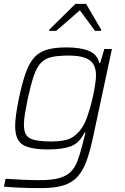

<svg xmlns="http://www.w3.org/2000/svg" viewBox="-25 -762 642 988"><path d="M188 206Q138 206 83 204Q28 202 -5 198L4 158Q45 161 93 163Q141 165 179 165Q240 165 277.5 155Q315 145 337.5 123.5Q360 102 373 68Q386 34 398 -13Q402 -29 407 -48.5Q412 -68 415 -80H410Q383 -25 339 -9Q295 7 223 7Q131 7 92 -17.5Q53 -42 53 -113Q53 -139 58 -174.5Q63 -210 72 -255Q89 -335 107 -386Q125 -437 151 -466Q177 -495 217 -506.5Q257 -518 317 -518Q390 -518 433 -500Q476 -482 486 -437H490L512 -510H551L457 -71Q441 7 422.5 60Q404 113 376 145Q348 177 303 191.5Q258 206 188 206ZM238 -34Q305 -34 338.5 -50.5Q372 -67 397 -105Q412 -127 425 -164.5Q438 -202 448 -243Q458 -284 463.5 -319.5Q469 -355 469 -373Q469 -429 436 -452.5Q403 -476 328 -476Q275 -476 241 -468.5Q207 -461 185.5 -438.5Q164 -416 149 -372Q134 -328 118 -255Q109 -211 103.5 -177.5Q98 -144 98 -120Q98 -66 129.5 -50Q161 -34 238 -34ZM228 -603V-609L363 -742H418L496 -609L495 -603H464L386 -709L264 -603Z"/></svg>

Font: Saira ExtraLight
Style: Italic
Weight: 200
Italic angle: -12°
Designer: Hector Gatti with collaboration of the Omnibus-Type team
Foundry: Omnibus-Type
Version: Version 1.100; ttfautohint (v1.8.3)